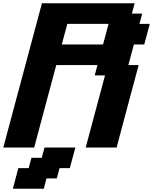

<svg xmlns="http://www.w3.org/2000/svg" viewBox="-20 -895 929 1165"><path d="M58.1 250H245.6L262.2 187.5H324.7L341.3 125H403.8Q409.2 104 420.4 62.5Q431.6 21 437.5 0H250L233.4 62.5H170.9L153.8 125H91.3Q85.9 145.5 74.7 187.3Q63.5 229 58.1 250ZM500 0H687.5Q709.5 -83 754.2 -250Q798.8 -417 821.3 -500H758.8Q764.2 -520.5 775.4 -562.3Q786.6 -604 792.5 -625H855Q860.8 -645.5 872.1 -687.3Q883.3 -729 888.7 -750H826.2L842.8 -812.5H780.3L796.9 -875H234.4Q195.3 -729 117.2 -437.5Q39.1 -146 0 0H187.5Q209.5 -83 254.2 -250Q298.8 -417 321.3 -500H571.3L554.7 -437.5H617.2ZM605 -625H355Q360.4 -646 371.6 -687.7Q382.8 -729.5 388.7 -750H638.7Q633.3 -729.5 622.1 -687.5Q610.8 -645.5 605 -625Z"/></svg>

Font: Faithful 32x
Style: SemiboldOblique
Weight: 400
Foundry: Faithful Resource Pack
Version: Version 1.0; January 27, 2023